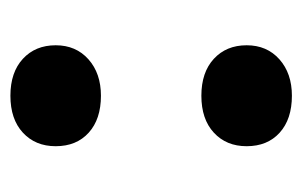

<svg xmlns="http://www.w3.org/2000/svg" viewBox="-126 -440 581 369"><g transform="rotate(-90 164.5 -255.5)"><path d="M165 -352Q120 -352 94 -375.5Q68 -399 68 -439Q68 -478 94 -502Q120 -526 165 -526Q210 -526 236 -502Q262 -478 262 -439Q262 -400 235 -376Q208 -352 165 -352ZM165 15Q120 15 94 -8.5Q68 -32 68 -72Q68 -111 94 -135Q120 -159 165 -159Q210 -159 236 -135Q262 -111 262 -72Q262 -33 235 -9Q208 15 165 15Z"/></g></svg>

Font: Literata 12pt
Style: Bold
Weight: 700
Designer: Latin by Veronika Burian and Jose Scaglione. Greek by Irene Vlachou. Cyrillic by Vera Evstafieva.
Foundry: TypeTogether
Version: Version 3.002